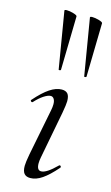

<svg xmlns="http://www.w3.org/2000/svg" viewBox="-116 -775 479 828"><g transform="rotate(15 123.5 -361.0)"><path d="M73 -36Q73 -51 80 -89L121 -297Q124 -312 124 -324Q124 -339 118.5 -347.5Q113 -356 104 -356Q92 -356 73.5 -344Q55 -332 35 -310Q34 -309 32 -309Q29 -309 26.5 -312.5Q24 -316 27 -318Q62 -358 90 -376.5Q118 -395 143 -395Q161 -395 169.5 -385Q178 -375 178 -352Q178 -338 171 -299L131 -89Q128 -73 128 -62Q128 -31 147 -31Q171 -31 215 -75Q217 -77 219 -77Q222 -77 224 -73.5Q226 -70 223 -67Q189 -28 162 -9.5Q135 9 109 9Q91 9 82 -1.5Q73 -12 73 -36ZM75 -731Q88 -731 105 -726Q122 -721 122 -716L117 -476Q117 -474 112 -473Q107 -472 107 -475L65 -727Q65 -731 75 -731ZM189 -731Q202 -731 219 -726Q236 -721 236 -716L231 -476Q231 -474 226 -473Q221 -472 221 -475L179 -727Q179 -731 189 -731Z"/></g></svg>

Font: Cormorant Garamond
Style: Italic
Weight: 400
Italic angle: -10°
Designer: Christian Thalmann (Catharsis Fonts)
Foundry: Catharsis Fonts
Version: Version 4.000